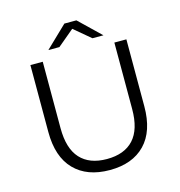

<svg xmlns="http://www.w3.org/2000/svg" viewBox="-126 -993 1044 1111"><g transform="rotate(-15 396.0 -437.5)"><path d="M108 -299V-700H182V-302Q182 -180 237 -120Q292 -60 396 -60Q501 -60 556 -120Q611 -180 611 -302V-700H683V-299Q683 -150 607.5 -72Q532 6 396 6Q260 6 184 -72Q108 -150 108 -299ZM495 -757 396 -840 297 -757H231L360 -881H432L561 -757Z"/></g></svg>

Font: Montserrat-Regular
Style: Regular
Weight: 400
Version: Version 7.200